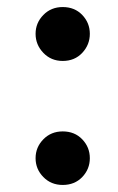

<svg xmlns="http://www.w3.org/2000/svg" viewBox="-20 -520 335 545"><path d="M81 -71Q81 -40 103 -17.5Q125 5 158 5Q192 5 213.5 -17.5Q235 -40 235 -71Q235 -102 213.5 -124.5Q192 -147 158 -147Q125 -147 103 -124.5Q81 -102 81 -71ZM81 -424Q81 -393 103 -370Q125 -347 158 -347Q192 -347 213.5 -370Q235 -393 235 -424Q235 -455 213.5 -477.5Q192 -500 158 -500Q125 -500 103 -477.5Q81 -455 81 -424Z"/></svg>

Font: SpinnyJost
Style: Regular
Weight: 600
Version: Version 3.710